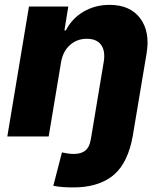

<svg xmlns="http://www.w3.org/2000/svg" viewBox="-20 -573 683 806"><path d="M363.3 0 415.5 -313.6Q422.9 -359 404.5 -384.6Q386 -410.2 344.1 -410.2Q303.3 -410.2 273.6 -383.9Q244 -357.6 236.2 -311.1L184.3 0H10.7L101.6 -545.5H266.7L250.4 -445.3H256.4Q282 -495.4 330.6 -524Q379.3 -552.6 440 -552.6Q525.9 -552.6 568.4 -496.3Q610.8 -440 595.2 -347.7L536.9 0L531.6 25.2Q507.1 127.1 445.8 170.5Q384.6 213.8 288 213.8Q266 213.8 245 212.4Q224.1 210.9 203.8 207L240.1 66.8Q251.4 69.2 263.5 71.2Q275.6 73.2 289.8 73.2Q319.6 73.2 337 60Q354.4 46.9 360.1 17.4Z"/></svg>

Font: Inter UI Extra Bold
Style: Italic
Weight: 800
Italic angle: 9.39999°
Designer: Rasmus Andersson
Foundry: rsms
Version: 3.2;8d6f07862